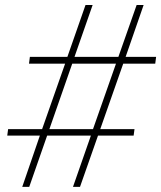

<svg xmlns="http://www.w3.org/2000/svg" viewBox="-20 -730 630 750"><path d="M335 -200.2H164.1L94.2 0H66.9L135.7 -200.2H8.3L11.7 -225.6H144.5L234.4 -481.4H93.3L96.7 -507.8H243.2L314 -710.4H341.8L271 -507.8H442.4L513.7 -710.4H541L470.7 -507.8H589.8L586.4 -481.4H461.4L371.6 -225.6H505.4L502 -200.2H362.8L292.5 0H265.1ZM172.9 -225.6H343.3L433.1 -481.4H262.2Z"/></svg>

Font: TypoPRO Roboto
Style: Italic
Weight: 250
Italic angle: -12°
Designer: Google
Version: Version 2.136; 2016